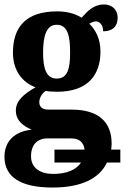

<svg xmlns="http://www.w3.org/2000/svg" viewBox="-27 -600 559 860"><path d="M208 240C337 240 418 200 452 128H512V70H471C472 62 473 52 473 43C473 -52 416 -109 294 -109H190C167 -109 149 -118 149 -142C149 -165 165 -185 178 -193C188 -190 216 -189 229 -189C364 -189 423 -262 423 -369C423 -427 401 -466 373 -494C381 -498 390 -504 403 -504C417 -504 435 -491 435 -460C484 -460 500 -488 500 -521C500 -553 478 -580 439 -580C392 -580 365 -550 339 -521C307 -539 275 -549 229 -549C92 -549 31 -482 31 -364C31 -282 75 -230 132 -209C80 -179 44 -149 44 -105C44 -57 81 -34 115 -19C41 -12 -7 31 -7 102C-7 192 64 240 208 240ZM227 -248C179 -248 166 -296 166 -364C166 -435 179 -489 227 -489C277 -489 287 -437 287 -365C287 -295 277 -248 227 -248ZM211 179C154 179 112 153 112 100C112 37 153 20 182 20H291C328 20 347 36 352 70H217V128H336C315 160 273 179 211 179Z"/></svg>

Font: Noto Serif Condensed ExtraBold
Style: Regular
Weight: 800
Width: 3
Designer: Monotype Design Team
Foundry: Monotype Imaging Inc.
Version: Version 2.013